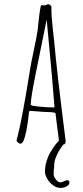

<svg xmlns="http://www.w3.org/2000/svg" viewBox="-20 -691 401 930"><path d="M316.4 192.4Q316.4 204.6 302.7 211.9Q289.1 219.2 273.4 219.2Q254.4 219.2 236.8 206.3Q219.2 193.4 208.5 174.6Q197.8 155.8 197.8 140.1Q197.8 117.2 204.6 92.8Q211.4 68.4 222.2 49.8Q244.1 12.2 259.8 -3.4L265.6 -9.8L265.1 -13.2L248.5 -144Q230.5 -148.9 199.2 -148.9Q188 -148.9 162.6 -151.4Q137.2 -153.8 127.9 -153.8Q124.5 -153.8 123 -152.8Q121.6 -151.9 121.1 -149.4Q120.6 -148.4 120.6 -147.5Q120.6 -146.5 120.1 -146L118.2 -126Q115.7 -100.6 106.9 -54.2Q101.6 -28.8 95.2 -12.2Q87.9 4.9 80.1 4.9Q73.7 4.9 66.9 -0.7Q60.1 -6.3 60.1 -12.2L61 -15.1L62 -18.1Q78.6 -82 92.3 -159.2L103.5 -221.2Q106.9 -239.3 110.4 -261.7L116.2 -296.9L127 -362.8Q131.3 -390.6 144.5 -450.2Q157.2 -511.2 162.1 -543L166 -579.6L168 -595.7Q170.4 -622.6 172.9 -636.2Q176.8 -661.6 179.2 -666L186 -665.5Q189 -665 192.9 -665Q205.1 -665 210.9 -670.9Q217.8 -670.9 223.4 -666.5Q229 -662.1 229 -655.8Q229 -627.4 230.7 -603.8Q232.4 -580.1 236.3 -545.9L242.2 -493.2Q254.4 -352.1 297.9 -8.8V-5.9Q297.9 4.4 290 8.8H286.6Q264.2 38.1 251.5 68.8Q242.7 90.3 242.7 107.4Q242.7 118.2 240.7 130.4L240.2 140.1Q239.7 145 239.7 151.4Q239.7 164.6 250.7 178.5Q261.7 192.4 273.4 192.4Q278.8 192.4 289.6 187Q299.3 182.1 305.7 182.1Q316.4 182.1 316.4 192.4ZM244.1 -170.9Q236.8 -275.9 206.1 -596.2Q154.3 -338.9 151.9 -329.1Q128.9 -215.3 128.9 -183.6Q128.9 -178.7 167.5 -174.8Q206.1 -170.9 233.9 -170.9Z"/></svg>

Font: Amatica SC
Style: Regular
Weight: 400
Version: Version 2.000